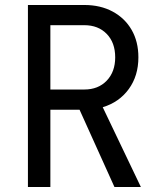

<svg xmlns="http://www.w3.org/2000/svg" viewBox="-20 -750 640 770"><path d="M92 0V-730H318Q383 -730 432 -703.5Q481 -677 508 -630Q535 -583 535 -520Q535 -446 496.5 -393Q458 -340 392 -320L545 0H439L299 -310H182V0ZM182 -391H318Q374 -391 408 -426.5Q442 -462 442 -520Q442 -579 408 -614Q374 -649 318 -649H182Z"/></svg>

Font: Tiny
Style: Regular
Weight: 400
Designer: Philipp Nurullin, Konstantin Bulenkov
Foundry: JetBrains
Version: Version 2.251; ttfautohint (v1.8.4.7-5d5b)